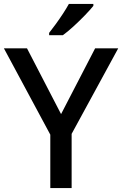

<svg xmlns="http://www.w3.org/2000/svg" viewBox="-20 -961 624 981"><path d="M292 -378 466 -714H584L346 -277V0H237V-273L0 -714H118ZM457 -931Q442 -912 414.5 -883.5Q387 -855 356.5 -827Q326 -799 301 -781H231V-793Q246 -812 265 -838Q284 -864 302 -891.5Q320 -919 332 -941H457Z"/></svg>

Font: Noto Sans Khmer UI Medium
Style: Regular
Weight: 500
Designer: Danh Hong and the Monotype Design Team
Foundry: Monotype Imaging Inc.
Version: Version 2.002; ttfautohint (v1.8.4.7-5d5b)